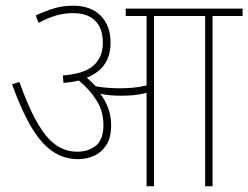

<svg xmlns="http://www.w3.org/2000/svg" viewBox="-20 -652 869 672"><path d="M369 -213Q369 -171 352.5 -145Q336 -119 309.5 -107Q283 -95 254 -95Q206 -95 166.5 -120.5Q127 -146 92 -203.5Q57 -261 22 -357L48 -365Q92 -240 138.5 -180.5Q185 -121 250 -121Q290 -121 316 -142.5Q342 -164 342 -215Q342 -262 318 -300.5Q294 -339 256 -370Q231 -364 202 -362L200 -388Q273 -393 306.5 -422Q340 -451 340 -502Q340 -552 313.5 -579Q287 -606 236 -606Q204 -606 175.5 -597.5Q147 -589 115 -572L105 -598Q140 -614 170 -623Q200 -632 236 -632Q297 -632 332 -597.5Q367 -563 367 -502Q367 -414 284 -380Q292 -373 300 -365Q308 -357 315 -350Q337 -346 359 -344.5Q381 -343 399 -343Q420 -343 444.5 -345Q469 -347 493 -353V-596H420V-622H829V-596H724V0H698V-596H519V0H493V-327Q471 -321 448 -319Q425 -317 404 -317Q385 -317 366 -318.5Q347 -320 331 -324Q349 -300 359 -272.5Q369 -245 369 -213Z"/></svg>

Font: Noto Sans SemiCondensed Thin
Style: Regular
Weight: 100
Width: 4
Designer: Monotype Design Team
Foundry: Monotype Imaging Inc.
Version: Version 2.013; ttfautohint (v1.8.4.7-5d5b)